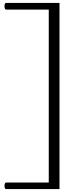

<svg xmlns="http://www.w3.org/2000/svg" viewBox="-20 -906 480 1323"><path d="M22 397Q16 397 13.5 390Q11 383 11 375Q11 366 13.5 359Q16 352 22 352H316V-840H22Q16 -840 13.5 -847Q11 -854 11 -864Q11 -872 13.5 -879Q16 -886 22 -886H390V397Z"/></svg>

Font: Sedan
Style: Regular
Weight: 400
Designer: Sebastian Salazar
Foundry: Sebastian Salazar
Version: Version 1.100; ttfautohint (v1.8.4.7-5d5b)